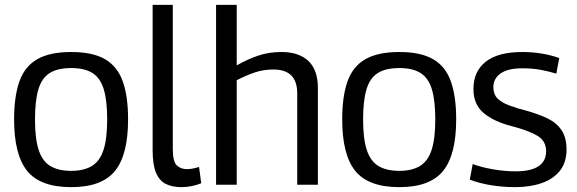

<svg xmlns="http://www.w3.org/2000/svg" viewBox="-20 -760 2375 790"><path d="M38 -269Q38 -364 60 -425.5Q82 -487 133.5 -516.5Q185 -546 273 -546Q361 -546 412 -516.5Q463 -487 485 -425.5Q507 -364 507 -269Q507 -123 453 -56.5Q399 10 273 10Q146 10 92 -56.5Q38 -123 38 -269ZM124 -269Q124 -190 139 -143.5Q154 -97 187 -77Q220 -57 273 -57Q325 -57 358 -77Q391 -97 406 -143.5Q421 -190 421 -269Q421 -346 407 -392.5Q393 -439 360.5 -459.5Q328 -480 273 -480Q217 -480 184.5 -459.5Q152 -439 138 -392.5Q124 -346 124 -269Z M691 -740V-148Q691 -95 707.5 -79.5Q724 -64 749 -64Q770 -64 799 -73L808 -6Q791 1 770 5.5Q749 10 727 10Q689 10 662.5 -3Q636 -16 622 -49Q608 -82 608 -141V-740Z M869 0V-740H954V-491Q1000 -517 1043.5 -531.5Q1087 -546 1138 -546Q1210 -546 1249 -509Q1288 -472 1288 -398V0H1203V-376Q1203 -474 1105 -474Q1064 -474 1028.5 -462Q993 -450 954 -430V0Z M1388 -269Q1388 -364 1410 -425.5Q1432 -487 1483.5 -516.5Q1535 -546 1623 -546Q1711 -546 1762 -516.5Q1813 -487 1835 -425.5Q1857 -364 1857 -269Q1857 -123 1803 -56.5Q1749 10 1623 10Q1496 10 1442 -56.5Q1388 -123 1388 -269ZM1474 -269Q1474 -190 1489 -143.5Q1504 -97 1537 -77Q1570 -57 1623 -57Q1675 -57 1708 -77Q1741 -97 1756 -143.5Q1771 -190 1771 -269Q1771 -346 1757 -392.5Q1743 -439 1710.5 -459.5Q1678 -480 1623 -480Q1567 -480 1534.5 -459.5Q1502 -439 1488 -392.5Q1474 -346 1474 -269Z M1913 -21 1925 -85Q1959 -72 2008 -63.5Q2057 -55 2101 -55Q2227 -55 2227 -138Q2227 -180 2191 -201.5Q2155 -223 2082 -242Q2012 -260 1970 -295Q1928 -330 1928 -394Q1928 -466 1978.5 -506Q2029 -546 2129 -546Q2173 -546 2212.5 -539Q2252 -532 2281 -521L2269 -457Q2240 -466 2205.5 -472.5Q2171 -479 2129 -479Q2070 -479 2040 -458Q2010 -437 2010 -401Q2010 -372 2027 -355Q2044 -338 2074.5 -326.5Q2105 -315 2144 -305Q2195 -291 2232.5 -273Q2270 -255 2290.5 -224.5Q2311 -194 2311 -145Q2311 -91 2283.5 -57Q2256 -23 2208.5 -6.5Q2161 10 2100 10Q2049 10 2000 2Q1951 -6 1913 -21Z"/></svg>

Font: Georama
Style: Regular
Weight: 400
Designer: Jean-Baptiste Levee
Foundry: Production Type
Version: Version 1.000